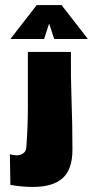

<svg xmlns="http://www.w3.org/2000/svg" viewBox="-20 -580 367 758"><path d="M19 29Q30 32 41 33Q52 34 61 31Q70 28 76.5 21Q83 14 84 0Q90 -78 90 -156V-375H260Q259 -278 262.5 -182Q266 -86 266 11Q266 89 227 123.5Q188 158 111 158Q88 158 66 156Q44 154 21 150ZM327 -426H194L174 -487L154 -426H21L125 -560H223Z"/></svg>

Font: CAT Rhythmus
Style: Regular
Weight: 400
Designer: Peter Wiegel nach alter Vorlage
Foundry: Peter Wiegel
Version: 1.000